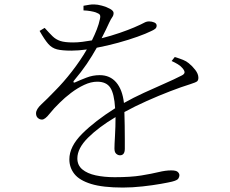

<svg xmlns="http://www.w3.org/2000/svg" viewBox="-20 -801 1040 869"><path d="M756.8 -524.9 771 -543Q793.5 -536.1 808.6 -530Q823.7 -523.9 834 -515.1Q849.6 -502.9 863.8 -484.6Q877.9 -466.3 877.9 -449.2Q877.9 -438.5 872.6 -433.3Q867.2 -428.2 840.8 -419.9Q801.3 -407.7 750 -387.9Q698.7 -368.2 644.5 -344Q590.3 -319.8 543 -293.9Q543.9 -266.1 544.4 -233.4Q544.9 -200.7 544.9 -172.1Q544.9 -143.6 544.9 -127.9Q544.9 -98.1 522.9 -98.1Q514.2 -98.1 506.1 -105Q498 -111.8 498 -128.9Q498 -145.5 500.5 -186.8Q502.9 -228 502.9 -271Q427.2 -226.1 378.7 -178Q330.1 -129.9 330.1 -84Q330.1 -53.2 352.5 -34.4Q375 -15.6 413.3 -7.3Q451.7 1 499 1Q572.3 1 619.6 -6.8Q667 -14.6 698.2 -22.2Q729.5 -29.8 754.9 -29.8Q777.3 -29.8 784.7 -22.7Q792 -15.6 792 -7.8Q792 -0.5 787.1 7.3Q782.2 15.1 758.8 21Q745.6 24.4 708.7 31Q671.9 37.6 625.5 42.7Q579.1 47.9 536.1 47.9Q445.3 47.9 392.3 31.5Q339.4 15.1 316.7 -13.7Q293.9 -42.5 293.9 -80.1Q293.9 -137.7 351.8 -195.6Q409.7 -253.4 501 -311Q497.1 -377 479.2 -404.1Q461.4 -431.2 419.9 -431.2Q391.6 -431.2 360.8 -416.7Q330.1 -402.3 301.3 -380.4Q272.5 -358.4 250 -335.9Q223.6 -310.5 203.6 -285.2Q183.6 -259.8 169.9 -259.8Q159.7 -259.8 151.4 -267.1Q143.1 -274.4 143.1 -288.1Q143.1 -306.6 168 -329.6Q192.9 -352.5 229 -390.1Q267.1 -428.2 305.4 -477.5Q343.8 -526.9 373 -577.1Q354.5 -574.7 336.7 -573.2Q318.8 -571.8 303.2 -571.8Q261.2 -571.8 238 -577.6Q214.8 -583.5 198.2 -602.5Q181.6 -621.6 159.2 -661.1L182.1 -674.8Q203.1 -651.4 217.8 -637Q232.4 -622.6 252.7 -615.7Q272.9 -608.9 311 -608.9Q330.6 -608.9 352.1 -611.6Q373.5 -614.3 396 -618.2Q408.7 -643.6 418.2 -668Q427.7 -692.4 432.1 -713.9Q435.5 -728 431.9 -733.9Q428.2 -739.7 413.1 -745.1Q404.8 -748 389.6 -750.7Q374.5 -753.4 357.9 -753.9V-774.9Q371.6 -777.3 384.5 -779.5Q397.5 -781.7 408.2 -780.8Q420.9 -780.8 441.4 -775.4Q461.9 -770 478 -761Q494.1 -752 494.1 -742.2Q494.1 -731.4 488.3 -723.6Q482.4 -715.8 474.1 -698.2Q468.8 -686.5 459.7 -667.5Q450.7 -648.4 439.9 -627.9Q482.9 -638.7 521.7 -652.1Q560.5 -665.5 586.9 -676.8Q621.6 -691.9 632.3 -698Q643.1 -704.1 654.8 -704.1Q667 -704.1 678 -699.5Q689 -694.8 689 -685.1Q689 -675.8 682.1 -670.4Q675.3 -665 664.1 -660.2Q641.6 -648.9 602.1 -634.8Q562.5 -620.6 514.4 -607.4Q466.3 -594.2 418 -585Q396.5 -546.9 372.6 -511.5Q348.6 -476.1 314 -435.1Q311 -431.2 313 -428.5Q314.9 -425.8 319.8 -428.2Q342.3 -438.5 371.3 -449.7Q400.4 -460.9 431.2 -460.9Q478 -460.9 506.1 -428Q534.2 -395 541 -335Q583.5 -358.9 631.3 -380.9Q679.2 -402.8 723.9 -422.4Q768.6 -441.9 801.8 -459Q814 -464.8 815.2 -472.4Q816.4 -480 806.2 -492.2Q798.3 -502 785.2 -510Q772 -518.1 756.8 -524.9Z"/></svg>

Font: Source Han Serif CN ExtraLight
Style: Regular
Weight: 250
Designer: Ryoko NISHIZUKA  (kana & ideographs); Frank Grießhammer (Latin, Greek & Cyrillic); Wenlong ZHANG  (bopomofo); Sandoll Co
Foundry: Adobe Systems Incorporated
Version: Version 1.001;PS 1.001;hotconv 16.6.54;makeotf.lib2.5.65590